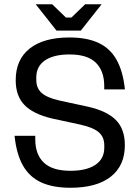

<svg xmlns="http://www.w3.org/2000/svg" viewBox="-20 -877 661 907"><path d="M312.6 10Q230 10 174.6 -15.4Q119.2 -40.8 88.4 -95Q57.6 -149.2 48.8 -235.4H146.6V-218.8Q146.6 -147.2 187.2 -108.7Q227.8 -70.2 312.6 -70.2Q388.8 -70.2 430.7 -98.4Q472.6 -126.6 472.6 -179.2V-190.4Q472.6 -229.4 447 -251.8Q421.4 -274.2 361.8 -287.8L224.2 -317.6Q136 -338.8 95.1 -381.4Q54.2 -424 54.2 -498.2Q54.2 -595.4 120.2 -647.7Q186.2 -700 308.4 -700Q390 -700 444.9 -674.6Q499.8 -649.2 530.4 -595Q561 -540.8 570.2 -454.6H472.4V-470.6Q472.4 -541.6 432.9 -580.7Q393.4 -619.8 308.4 -619.8Q233.8 -619.8 192.6 -591.8Q151.4 -563.8 151.4 -510.8V-499.6Q151.4 -460.8 176.5 -438.2Q201.6 -415.6 260.2 -402.2L398.2 -372.4Q487.2 -351.6 528.5 -309Q569.8 -266.4 569.8 -191.2Q569.8 -94.6 503.3 -42.3Q436.8 10 312.6 10ZM460.2 -857 361.8 -732.4H247L148.6 -857H226.4L291.4 -794.2H317.4L382.4 -857Z"/></svg>

Font: Mozilla Headline ExtraLight
Style: Regular
Weight: 200
Designer: Studio DRAMA
Foundry: Studio DRAMA
Version: Version 1.000